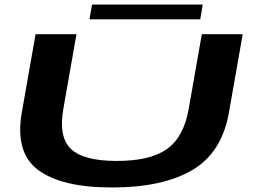

<svg xmlns="http://www.w3.org/2000/svg" viewBox="-20 -826 1138 850"><path d="M476.5 4Q253.5 4 149.5 -73Q45.5 -150 76.5 -328L137.5 -674.5H318.5L260.5 -344.5Q238.5 -220 294 -166.8Q349.5 -113.5 497 -113.5Q645 -113.5 719.2 -166.2Q793.5 -219 815.5 -344.5L873.5 -674.5H1054.5L993.5 -328Q962.5 -150 831 -73Q699.5 4 476.5 4ZM376 -740.5 387.5 -806H877.5L866.5 -740.5Z"/></svg>

Font: Anybody UltraExpanded SemiBold
Style: Italic
Weight: 600
Width: 9
Italic angle: -10°
Designer: Tyler Finck
Foundry: Etcetera Type Company
Version: Version 1.010; ttfautohint (v1.8.3) -l 8 -r 50 -G 200 -x 14 